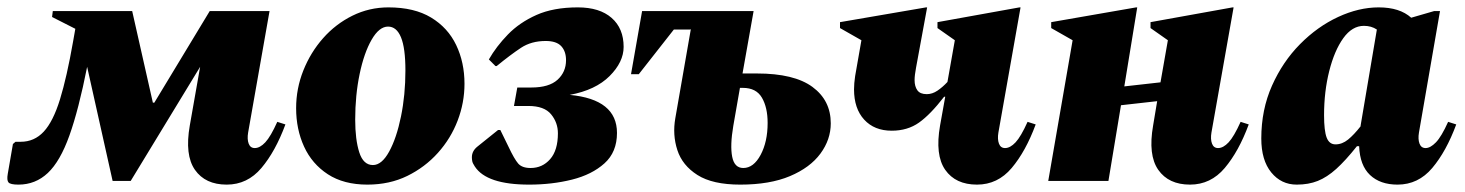

<svg xmlns="http://www.w3.org/2000/svg" viewBox="-30 -490 3968 520"><path d="M328 -460 384 -212H388L538 -460H700L642 -131Q639 -113 643.5 -101Q648 -89 660 -89Q674 -89 688.5 -104.5Q703 -120 721 -160L743 -153Q716 -80 678 -35Q640 10 584 10Q526 10 498 -30Q470 -70 484 -150L512 -309L324 0H275L206 -309Q183 -193 158 -123Q133 -53 99.5 -21.5Q66 10 20 10Q-2 10 -7 4Q-12 -2 -9 -19L5 -100L12 -106H26Q63 -106 88.5 -133.5Q114 -161 132.5 -221Q151 -281 168 -378L174 -412L111 -444L113 -460Z M965 10Q901 10 858 -18Q815 -46 793.5 -93Q772 -140 772 -197Q772 -250 791.5 -299Q811 -348 845 -386.5Q879 -425 924.5 -447.5Q970 -470 1022 -470Q1092 -470 1137.5 -442.5Q1183 -415 1205.5 -368Q1228 -321 1228 -263Q1228 -212 1209.5 -163.5Q1191 -115 1156 -76Q1121 -37 1073 -13.5Q1025 10 965 10ZM980 -43Q1004 -43 1024 -79.5Q1044 -116 1056 -174.5Q1068 -233 1068 -299Q1068 -360 1056 -389Q1044 -418 1021 -418Q997 -418 976.5 -382.5Q956 -347 944 -289.5Q932 -232 932 -166Q932 -112 943 -77.5Q954 -43 980 -43Z M1403 10Q1288 10 1256 -39Q1250 -48 1249 -53.5Q1248 -59 1248 -64Q1248 -81 1263 -93L1319 -138H1325L1347 -93Q1363 -59 1373.5 -47Q1384 -35 1407 -35Q1439 -35 1460 -59Q1481 -83 1481 -129Q1481 -158 1462.5 -180.5Q1444 -203 1401 -203H1362L1371 -253H1409Q1457 -253 1480 -274Q1503 -295 1503 -327Q1503 -351 1490 -365Q1477 -379 1448 -379Q1409 -379 1381 -360.5Q1353 -342 1315 -311H1312L1294 -329Q1314 -364 1345.5 -396.5Q1377 -429 1423 -449.5Q1469 -470 1535 -470Q1594 -470 1626.5 -441.5Q1659 -413 1659 -363Q1659 -322 1621 -284Q1583 -246 1513 -233Q1641 -221 1641 -130Q1641 -78 1607 -47.5Q1573 -17 1519 -3.5Q1465 10 1403 10Z M1679 -289 1709 -460H2011L1981 -291H2020Q2121 -291 2170.5 -254.5Q2220 -218 2220 -156Q2220 -112 2192 -74Q2164 -36 2109.5 -13Q2055 10 1975 10Q1900 10 1859 -16Q1818 -42 1804.5 -83.5Q1791 -125 1799 -170L1841 -411L1839 -410H1795L1700 -289ZM1956 -149Q1947 -96 1953 -65.5Q1959 -35 1983 -35Q2011 -35 2030 -70.5Q2049 -106 2049 -157Q2049 -199 2033.5 -225.5Q2018 -252 1982 -252H1974Z M2385 -136Q2338 -136 2310.5 -166Q2283 -196 2283 -248Q2283 -264 2286 -284L2303 -381L2245 -414V-430L2478 -470H2481L2451 -307Q2447 -286 2447 -273Q2447 -256 2454.5 -245.5Q2462 -235 2480 -235Q2495 -235 2509 -244.5Q2523 -254 2536 -268L2556 -381L2509 -414V-430L2731 -470H2734L2674 -131Q2671 -113 2675.5 -101Q2680 -89 2692 -89Q2706 -89 2720.5 -104.5Q2735 -120 2753 -160L2775 -153Q2748 -80 2710 -35Q2672 10 2616 10Q2558 10 2530 -30Q2502 -70 2516 -150L2530 -228H2527Q2490 -180 2459 -158Q2428 -136 2385 -136Z M2809 0 2875 -381 2817 -414V-430L3047 -470H3050L3015 -256L3113 -267L3133 -381L3086 -414V-430L3308 -470H3311L3251 -131Q3248 -113 3252.5 -101Q3257 -89 3269 -89Q3283 -89 3297.5 -104.5Q3312 -120 3330 -160L3352 -153Q3325 -80 3287 -35Q3249 10 3193 10Q3135 10 3107 -30Q3079 -70 3093 -150L3104 -216L3006 -205L2972 0Z M3482 10Q3440 10 3413 -23Q3386 -56 3386 -115Q3386 -193 3415 -258Q3444 -323 3491 -370.5Q3538 -418 3594 -444Q3650 -470 3704 -470Q3761 -470 3792 -442L3854 -460H3870L3813 -131Q3810 -113 3814.5 -101Q3819 -89 3831 -89Q3844 -89 3859 -104.5Q3874 -120 3892 -160L3914 -153Q3887 -80 3849 -35Q3811 10 3755 10Q3708 10 3680.5 -16Q3653 -42 3651 -94H3645Q3614 -55 3589 -32.5Q3564 -10 3539 0Q3514 10 3482 10ZM3556 -178Q3556 -136 3563 -117.5Q3570 -99 3587 -99Q3605 -99 3621 -112Q3637 -125 3655 -148V-150L3699 -410Q3684 -420 3664 -420Q3632 -420 3608 -386.5Q3584 -353 3570 -297.5Q3556 -242 3556 -178Z"/></svg>

Font: Spectral ExtraBold
Style: Italic
Weight: 800
Italic angle: -10°
Designer: Jean-Baptiste Levee
Foundry: Production Type
Version: Version 2.001